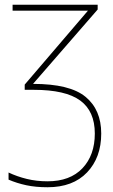

<svg xmlns="http://www.w3.org/2000/svg" viewBox="-20 -548 477 808"><path d="M391 -528V-508L119 -195Q274 -195 340 -140.5Q406 -86 406 14Q406 115 346.5 177.5Q287 240 180 240Q130 240 90.5 231.5Q51 223 16 208V178Q52 195 93 205Q134 215 180 215Q275 215 327 160Q379 105 379 14Q379 -80 317.5 -125Q256 -170 122 -170H84V-192L350 -503H33V-528Z"/></svg>

Font: Noto Sans Thin
Style: Regular
Weight: 100
Designer: Monotype Design Team
Foundry: Monotype Imaging Inc.
Version: Version 2.007